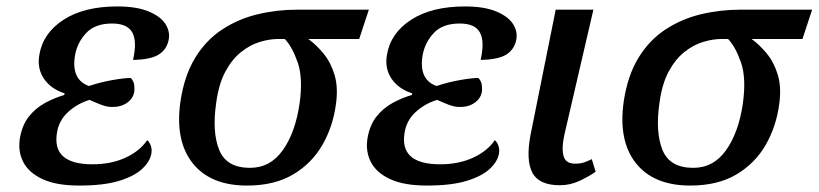

<svg xmlns="http://www.w3.org/2000/svg" viewBox="-20 -566 2541 596"><path d="M226 10Q155 10 112 -10Q69 -30 52 -63.5Q35 -97 42 -138Q49 -178 69.5 -204Q90 -230 119 -246Q148 -262 179 -271L181 -276Q138 -290 116.5 -321.5Q95 -353 102 -395Q113 -463 177 -504.5Q241 -546 344 -546Q403 -546 440 -531Q477 -516 492.5 -493Q508 -470 504 -445Q499 -414 474 -397.5Q449 -381 393 -380Q406 -438 390.5 -465.5Q375 -493 328 -493Q275 -493 247.5 -463.5Q220 -434 213 -395Q200 -319 256 -299Q292 -311 329 -317.5Q366 -324 386 -324Q395 -314 396.5 -303Q398 -292 397 -282Q393 -259 373 -246Q353 -233 326 -234Q312 -234 293.5 -241Q275 -248 258 -256Q219 -244 191 -218Q163 -192 157 -155Q140 -56 267 -56Q325 -56 369.5 -76.5Q414 -97 437 -131Q444 -125 448 -114Q452 -103 450 -90Q446 -65 421.5 -42Q397 -19 349.5 -4.5Q302 10 226 10Z M747 10Q633 10 578 -59.5Q523 -129 540 -250Q552 -331 585.5 -386Q619 -441 669 -474Q719 -507 779 -521.5Q839 -536 903 -536H1125L1095 -445H937Q962 -427 984.5 -399.5Q1007 -372 1018.5 -333.5Q1030 -295 1023 -244Q1014 -174 981 -116.5Q948 -59 890 -24.5Q832 10 747 10ZM756 -45Q819 -45 858 -100Q897 -155 910 -245Q921 -324 904 -372.5Q887 -421 864 -445H844Q817 -445 787 -436Q757 -427 729 -405Q701 -383 680 -344.5Q659 -306 651 -246Q638 -156 660.5 -100.5Q683 -45 756 -45Z M1305 10Q1234 10 1191 -10Q1148 -30 1131 -63.5Q1114 -97 1121 -138Q1128 -178 1148.5 -204Q1169 -230 1198 -246Q1227 -262 1258 -271L1260 -276Q1217 -290 1195.5 -321.5Q1174 -353 1181 -395Q1192 -463 1256 -504.5Q1320 -546 1423 -546Q1482 -546 1519 -531Q1556 -516 1571.5 -493Q1587 -470 1583 -445Q1578 -414 1553 -397.5Q1528 -381 1472 -380Q1485 -438 1469.5 -465.5Q1454 -493 1407 -493Q1354 -493 1326.5 -463.5Q1299 -434 1292 -395Q1279 -319 1335 -299Q1371 -311 1408 -317.5Q1445 -324 1465 -324Q1474 -314 1475.5 -303Q1477 -292 1476 -282Q1472 -259 1452 -246Q1432 -233 1405 -234Q1391 -234 1372.5 -241Q1354 -248 1337 -256Q1298 -244 1270 -218Q1242 -192 1236 -155Q1219 -56 1346 -56Q1404 -56 1448.5 -76.5Q1493 -97 1516 -131Q1523 -125 1527 -114Q1531 -103 1529 -90Q1525 -65 1500.5 -42Q1476 -19 1428.5 -4.5Q1381 10 1305 10Z M1718 9Q1653 9 1632.5 -30Q1612 -69 1627 -148L1705 -536H1822L1732 -148Q1723 -108 1729 -83Q1735 -58 1765 -58Q1781 -58 1792 -61.5Q1803 -65 1817 -72L1829 -33Q1811 -20 1781 -5.5Q1751 9 1718 9Z M2123 10Q2009 10 1954 -59.5Q1899 -129 1916 -250Q1928 -331 1961.5 -386Q1995 -441 2045 -474Q2095 -507 2155 -521.5Q2215 -536 2279 -536H2501L2471 -445H2313Q2338 -427 2360.5 -399.5Q2383 -372 2394.5 -333.5Q2406 -295 2399 -244Q2390 -174 2357 -116.5Q2324 -59 2266 -24.5Q2208 10 2123 10ZM2132 -45Q2195 -45 2234 -100Q2273 -155 2286 -245Q2297 -324 2280 -372.5Q2263 -421 2240 -445H2220Q2193 -445 2163 -436Q2133 -427 2105 -405Q2077 -383 2056 -344.5Q2035 -306 2027 -246Q2014 -156 2036.5 -100.5Q2059 -45 2132 -45Z"/></svg>

Font: Noto Serif Medium
Style: Italic
Weight: 500
Italic angle: -12°
Designer: Monotype Design Team
Foundry: Monotype Imaging Inc.
Version: Version 2.014; ttfautohint (v1.8.4.7-5d5b)